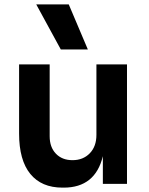

<svg xmlns="http://www.w3.org/2000/svg" viewBox="-20 -837 679 874"><path d="M379.9 -611.8H256.8L145 -816.9H293ZM270 17.1H264.2Q168.9 17.1 117.9 -45.4Q66.9 -107.9 66.9 -229V-543.9H206.1V-216.8Q206.1 -167 234.4 -137.5Q262.7 -107.9 310.1 -107.9Q358.4 -107.9 388.7 -139.2Q418.9 -170.4 418.9 -223.1V-543.9H558.1V0H448.2V-126Q413.6 17.1 270 17.1Z"/></svg>

Font: Sora SemiBold
Style: Regular
Weight: 600
Designer: Jonathan Barnbrook, Julián Moncada
Foundry: Barnbrook Fonts
Version: Version 2.000